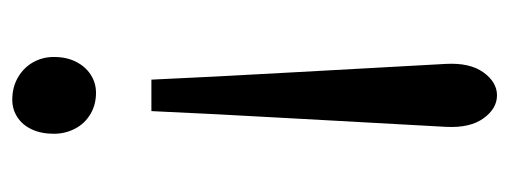

<svg xmlns="http://www.w3.org/2000/svg" viewBox="-272 -528 810 305"><g transform="rotate(90 132.5 -375.0)"><path d="M81 -679Q79 -717 94.5 -738.5Q110 -760 131 -760Q152 -760 167.5 -738.5Q183 -717 181 -679Q176 -586 168 -443.5Q160 -301 156 -211H106Q102 -301 94 -443.5Q86 -586 81 -679ZM70 -56Q70 -76 77.5 -91Q85 -106 98 -114.5Q111 -123 127 -123Q146 -123 161 -114Q176 -105 184 -89.5Q192 -74 192 -56Q192 -36 185 -21Q178 -6 165.5 2Q153 10 138 10Q118 10 102.5 1Q87 -8 78.5 -23Q70 -38 70 -56Z"/></g></svg>

Font: TMT Limkin
Style: Regular
Weight: 400
Designer: Gabriel Drozdov
Version: Version 1.000;Glyphs 3.1.2 (3151)